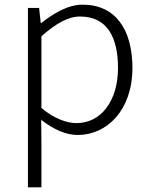

<svg xmlns="http://www.w3.org/2000/svg" viewBox="-20 -567 645 825"><path d="M100 238H158V46L157 -52C211 -10 264 13 314 13C439 13 549 -93 549 -275C549 -439 477 -547 335 -547C270 -547 209 -508 157 -468H155L148 -533H100ZM309 -38C270 -38 215 -55 158 -103V-411C220 -466 273 -496 324 -496C443 -496 487 -403 487 -275C487 -132 413 -38 309 -38Z"/></svg>

Font: Source Han Sans SC Light
Style: Regular
Weight: 300
Designer: Ryoko NISHIZUKA (kana & ideographs); Paul D. Hunt (Latin, Greek & Cyrillic); Wenlong ZHANG (bopomofo); Sandoll Communica
Foundry: Adobe Systems Incorporated
Version: Version 1.004;PS 1.004;hotconv 1.0.82;makeotf.lib2.5.63406